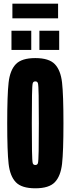

<svg xmlns="http://www.w3.org/2000/svg" viewBox="-20 -1010 382 1038"><path d="M19 -344Q19 -497 26.5 -563.5Q34 -630 65.5 -663Q97 -696 171 -696Q245 -696 276.5 -663Q308 -630 315.5 -563.5Q323 -497 323 -344Q323 -191 315.5 -124.5Q308 -58 276.5 -25Q245 8 171 8Q97 8 65.5 -25Q34 -58 26.5 -124.5Q19 -191 19 -344ZM190 -344Q190 -439 189 -494.5Q188 -550 185 -560Q182 -570 171 -570Q160 -570 157 -560Q154 -550 153 -494.5Q152 -439 152 -344Q152 -249 153 -193.5Q154 -138 157 -128Q160 -118 171 -118Q182 -118 185 -128Q188 -138 189 -193.5Q190 -249 190 -344ZM42 -740V-844H149V-740ZM193 -740V-844H300V-740ZM47 -911V-990H294V-911Z"/></svg>

Font: Saira Ultra Condensed Black
Style: Regular
Weight: 900
Width: 1
Designer: Hector Gatti with collaboration of the Omnibus-Type team
Foundry: Omnibus-Type
Version: Version 1.001; ttfautohint (v1.8)